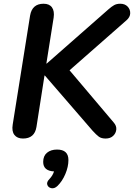

<svg xmlns="http://www.w3.org/2000/svg" viewBox="-20 -733 717 1027"><path d="M103 8Q72 8 57 -11.5Q42 -31 48 -67L141 -650Q152 -713 213 -713Q244 -713 258 -693.5Q272 -674 267 -639L228 -393H230L560 -683Q577 -698 590.5 -705.5Q604 -713 623 -713Q648 -713 662.5 -698Q677 -683 676.5 -662Q676 -641 656 -624L352 -357L588 -78Q604 -60 602 -40Q600 -20 585 -6Q570 8 545 8Q522 8 508.5 -2Q495 -12 475 -34L220 -329H218L175 -54Q165 8 103 8ZM287 262Q271 277 254.5 273.5Q238 270 233 255.5Q228 241 245 224Q262 206 269 184Q211 181 211 133Q211 101 231.5 84Q252 67 285 67Q346 67 346 123Q346 159 329.5 198Q313 237 287 262Z"/></svg>

Font: Nunito
Style: Bold Italic
Weight: 700
Italic angle: -9°
Designer: Vernon Adams
Foundry: Vernon Adams
Version: Version 3.601; ttfautohint (v1.8.2.53-6de2)